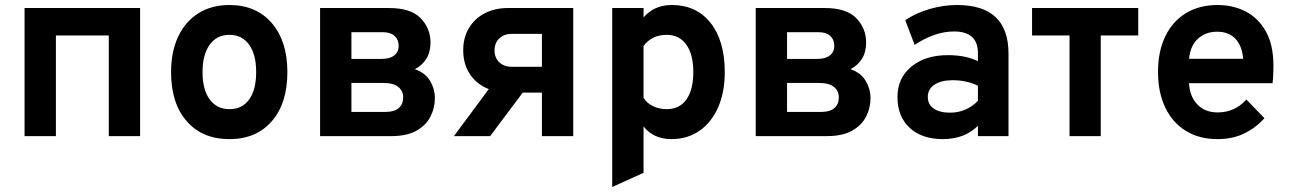

<svg xmlns="http://www.w3.org/2000/svg" viewBox="-20 -543 5146 766"><path d="M78 0V-511H539V0H414V-401.5H203V0Z M895.5 12Q787 12 724.8 -59.5Q662.5 -131 662.5 -255Q662.5 -337 691 -397.2Q719.5 -457.5 771.8 -490.2Q824 -523 895.5 -523Q1002 -523 1064.2 -451Q1126.5 -379 1126.5 -255.5Q1126.5 -131 1064.5 -59.5Q1002.5 12 895.5 12ZM895.5 -107.5Q946 -107.5 974 -146.2Q1002 -185 1002 -255.5Q1002 -325.5 973.8 -364.8Q945.5 -404 895.5 -404Q845 -404 816.5 -364.5Q788 -325 788 -255Q788 -185.5 816.5 -146.5Q845 -107.5 895.5 -107.5Z M1257 0V-511H1532Q1619.5 -511 1658.5 -470.2Q1697.5 -429.5 1697.5 -373.5Q1697.5 -335.5 1681 -308.8Q1664.5 -282 1635 -267Q1677 -252.5 1696 -220Q1715 -187.5 1715 -152Q1715 -112 1697 -77.2Q1679 -42.5 1640.8 -21.2Q1602.5 0 1542 0ZM1382 -308H1502.5Q1535.5 -308 1553 -322Q1570.5 -336 1570.5 -360Q1570.5 -385 1554.2 -399.8Q1538 -414.5 1508 -414.5H1382ZM1382 -96.5H1519Q1553.5 -96.5 1571 -112Q1588.5 -127.5 1588.5 -154.5Q1588.5 -180.5 1569 -196.2Q1549.5 -212 1510 -212H1382Z M1791 0 1930 -187.5Q1882.5 -206 1855.2 -246.5Q1828 -287 1828 -342.5Q1828 -392.5 1850.5 -430.5Q1873 -468.5 1913.5 -489.8Q1954 -511 2007.5 -511H2267V0H2142V-173.5H2065.5L1935.5 0ZM2022.5 -276.5H2142V-408H2022.5Q1991 -408 1972 -389.8Q1953 -371.5 1953 -342Q1953 -312.5 1972 -294.5Q1991 -276.5 2022.5 -276.5Z M2422.5 203V-511H2547.5V-473.5Q2590 -523 2660 -523Q2758.5 -523 2815 -451.5Q2871.5 -380 2871.5 -255.5Q2871.5 -175 2845 -114.8Q2818.5 -54.5 2770.5 -21.2Q2722.5 12 2658.5 12Q2587.5 12 2547.5 -38.5V146.5ZM2640 -107.5Q2691 -107.5 2718.5 -146.2Q2746 -185 2746 -255.5Q2746 -326 2718 -365Q2690 -404 2640 -404Q2580.5 -404 2547.5 -359.5V-153Q2560.5 -131.5 2585.2 -119.5Q2610 -107.5 2640 -107.5Z M2995 0V-511H3270Q3357.5 -511 3396.5 -470.2Q3435.5 -429.5 3435.5 -373.5Q3435.5 -335.5 3419 -308.8Q3402.5 -282 3373 -267Q3415 -252.5 3434 -220Q3453 -187.5 3453 -152Q3453 -112 3435 -77.2Q3417 -42.5 3378.8 -21.2Q3340.5 0 3280 0ZM3120 -308H3240.5Q3273.5 -308 3291 -322Q3308.5 -336 3308.5 -360Q3308.5 -385 3292.2 -399.8Q3276 -414.5 3246 -414.5H3120ZM3120 -96.5H3257Q3291.5 -96.5 3309 -112Q3326.5 -127.5 3326.5 -154.5Q3326.5 -180.5 3307 -196.2Q3287.5 -212 3248 -212H3120Z M3741.5 12Q3657.5 12 3609 -33.2Q3560.5 -78.5 3560.5 -156Q3560.5 -231.5 3616 -277.2Q3671.5 -323 3762 -323Q3832.5 -323 3881.5 -299V-331Q3881.5 -417.5 3786 -417.5Q3710.5 -417.5 3629 -364L3591.5 -462.5Q3635 -491.5 3689.2 -507.2Q3743.5 -523 3798.5 -523Q4003.5 -523 4003.5 -329V0H3881.5V-41Q3828 12 3741.5 12ZM3770.5 -93.5Q3834.5 -93.5 3881.5 -140.5V-201Q3835.5 -223 3781.5 -223Q3735 -223 3708.2 -205.2Q3681.5 -187.5 3681.5 -156Q3681.5 -126.5 3705 -110Q3728.5 -93.5 3770.5 -93.5Z M4247 0V-401.5H4097.5V-511H4521V-401.5H4371.5V0Z M4837.5 12Q4764 12 4710.8 -21Q4657.5 -54 4628.8 -114.2Q4600 -174.5 4600 -256Q4600 -338.5 4629.2 -398.5Q4658.5 -458.5 4711.8 -490.8Q4765 -523 4837.5 -523Q4899.5 -523 4950 -497Q5000.5 -471 5030.5 -417.2Q5060.5 -363.5 5060.5 -280.5Q5060.5 -267.5 5059.8 -248.8Q5059 -230 5057 -211H4723.5Q4726.5 -158.5 4756.8 -126.5Q4787 -94.5 4838 -94.5Q4906.5 -94.5 4952.5 -146L5024.5 -71.5Q4991.5 -34 4944.8 -11Q4898 12 4837.5 12ZM4724 -308.5H4939.5Q4936 -358.5 4909.5 -387.5Q4883 -416.5 4835 -416.5Q4791 -416.5 4760 -389.2Q4729 -362 4724 -308.5Z"/></svg>

Font: Overpass
Style: Bold
Weight: 700
Designer: Delve Withrington, Dave Bailey, Thomas Jockin
Foundry: Delve Fonts LLC
Version: Version 4.000; ttfautohint (v1.8.3)